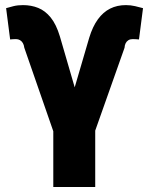

<svg xmlns="http://www.w3.org/2000/svg" viewBox="-20 -747 596 767"><path d="M360.4 -345.7V0H192.9V-345.7ZM261.2 -339.4 336.4 -596.2Q350.1 -641.1 371.1 -669.9Q392.1 -698.7 419.9 -712.6Q447.8 -726.6 482.9 -726.6Q502 -726.6 519.8 -722.4Q537.6 -718.3 551.3 -714.4L535.2 -589.4Q533.7 -589.8 523.4 -590.3Q513.2 -590.8 510.3 -590.8Q500 -590.8 492.9 -586.4Q485.8 -582 481.9 -574.2Q478 -566.4 477.5 -556.2L355.5 -211.4H253.4ZM219.2 -601.6 296.4 -336.4 301.3 -211.4H196.8L77.1 -556.2Q75.7 -567.4 71.3 -575Q66.9 -582.5 59.8 -586.7Q52.7 -590.8 43.5 -590.8Q41 -590.8 31 -590.3Q21 -589.8 20.5 -589.4L4.4 -714.4Q17.1 -718.3 33.9 -722.4Q50.8 -726.6 71.8 -726.6Q105 -726.6 132.8 -715.3Q160.6 -704.1 182.6 -677Q204.6 -649.9 219.2 -601.6Z"/></svg>

Font: Roboto Condensed Black
Style: Regular
Weight: 900
Designer: Christian Robertson
Foundry: Google
Version: Version 3.008; 2023